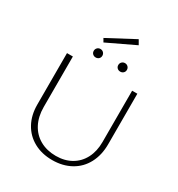

<svg xmlns="http://www.w3.org/2000/svg" viewBox="-223 -1122 1184 1274"><g transform="rotate(30 368.5 -485.0)"><path d="M99 -264V-658H144V-271Q144 -198 172.5 -143.5Q201 -89 253.5 -59.5Q306 -30 375 -30Q442 -30 492.5 -59Q543 -88 570.5 -141Q598 -194 598 -264V-658H638V-271Q638 -188 604.5 -125Q571 -62 509.5 -28Q448 6 368 6Q288 6 227 -27.5Q166 -61 132.5 -122Q99 -183 99 -264ZM258 -866 465 -976 485 -941 273 -840ZM245 -760Q245 -774 254.5 -783.5Q264 -793 278 -793Q292 -793 301.5 -783.5Q311 -774 311 -760Q311 -746 301.5 -737Q292 -728 278 -728Q264 -728 254.5 -737Q245 -746 245 -760ZM433 -760Q433 -774 442.5 -783.5Q452 -793 466 -793Q480 -793 489.5 -783.5Q499 -774 499 -760Q499 -746 489.5 -737Q480 -728 466 -728Q452 -728 442.5 -737Q433 -746 433 -760Z"/></g></svg>

Font: Ysabeau Light
Style: Regular
Weight: 300
Designer: Christian Thalmann (Catharsis Fonts)
Version: Version 0.003